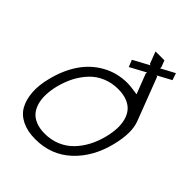

<svg xmlns="http://www.w3.org/2000/svg" viewBox="-237 -977 1117 1117"><g transform="rotate(45 322.0 -418.0)"><path d="M529.8 -294.9Q540 -335.9 541.5 -371.6Q543 -407.2 534.7 -438.2Q526.4 -469.2 508.1 -491.2Q489.7 -513.2 458.5 -525.6Q427.2 -538.1 384.8 -538.1Q332 -538.1 287.6 -519.3Q243.2 -500.5 211.2 -466.8Q179.2 -433.1 156.7 -390.1Q134.3 -347.2 121.1 -294.9Q111.3 -254.4 109.9 -218.8Q108.4 -183.1 116.7 -152.1Q125 -121.1 142.8 -99.1Q160.6 -77.1 191.9 -64.5Q223.1 -51.8 265.1 -51.8Q317.9 -51.8 362.5 -70.8Q407.2 -89.8 439.7 -123.8Q472.2 -157.7 494.6 -200.7Q517.1 -243.7 529.8 -294.9ZM592.8 -294.9Q558.6 -156.7 468.8 -73.5Q378.9 9.8 250 9.8Q184.6 9.8 138.7 -12.7Q92.8 -35.2 70.8 -75.4Q48.8 -115.7 44.7 -171.6Q40.5 -227.5 58.1 -294.9Q80.6 -385.7 126.2 -453.9Q171.9 -522 242.4 -561.5Q313 -601.1 399.9 -601.1Q421.4 -601.1 481 -591.8L433.1 -715.8L435.1 -725.1L336.9 -671.9L319.8 -714.8L418.9 -768.1L411.1 -772L382.8 -846.2H456.1L472.2 -804.2L470.2 -794.9L556.2 -840.8L570.8 -797.9L485.8 -752L493.2 -749L594.2 -485.8Q622.6 -414.6 592.8 -294.9Z"/></g></svg>

Font: Sinkin Sans 300 Light Italic
Style: Regular
Weight: 300
Italic angle: -112°
Designer: Keith Bates
Foundry: K-Type
Version: Sinkin Sans (version 1.0)  by Keith Bates   •   © 2014   www